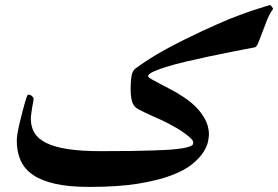

<svg xmlns="http://www.w3.org/2000/svg" viewBox="-20 -653 1101 760"><path d="M1061 -617.7Q1047.4 -599.6 1037.1 -574Q1026.9 -548.3 1018.3 -524.9Q1009.8 -501.5 1002.7 -484.4Q995.6 -467.3 989.3 -465.8Q948.2 -458 900.9 -448.7Q853.5 -439.5 806.4 -429.4Q759.3 -419.4 716.1 -409.2Q672.9 -398.9 639.6 -388.7Q606.4 -378.4 586.4 -369.1Q566.4 -359.9 566.4 -351.1Q566.4 -347.2 579.6 -339.6Q592.8 -332 613.5 -321.3Q634.3 -310.5 659.4 -297.1Q684.6 -283.7 708.5 -267.6Q738.3 -247.6 757.1 -227.8Q775.9 -208 787.1 -189Q798.3 -169.9 802.7 -153.1Q807.1 -136.2 807.1 -121.6Q807.1 -112.8 803.7 -94Q800.3 -75.2 785.9 -52Q771.5 -28.8 741.9 -4.2Q712.4 20.5 659.4 40.8Q606.4 61 526.9 74Q447.3 86.9 333 86.9Q253.9 86.9 199.2 74.7Q144.5 62.5 110.6 39.3Q76.7 16.1 61.5 -18.1Q46.4 -52.2 46.4 -96.2Q46.4 -107.9 49.3 -125.5Q52.2 -143.1 57.1 -163.3Q62 -183.6 67.1 -204.3Q72.3 -225.1 77.1 -241.5Q82 -257.8 85.4 -268.1Q88.9 -278.3 89.4 -278.3Q101.6 -278.3 107.4 -272Q113.3 -265.6 113.3 -262.2Q113.3 -259.8 111.3 -250Q109.4 -240.2 107.4 -228Q105.5 -215.8 103.8 -203.4Q102.1 -190.9 102.1 -182.6Q102.1 -150.9 116.5 -127Q130.9 -103 163.8 -86.9Q196.8 -70.8 249.5 -62.7Q302.2 -54.7 378.9 -54.7Q448.7 -54.7 498.5 -55.4Q548.3 -56.2 583.3 -57.4Q618.2 -58.6 640.6 -59.8Q663.1 -61 678.2 -63Q702.6 -65.4 716.1 -68.8Q729.5 -72.3 736.1 -75.4Q742.7 -78.6 743.9 -82.3Q745.1 -85.9 745.1 -88.9Q745.1 -95.2 735.4 -105Q725.6 -114.7 710.9 -125.5Q696.3 -136.2 678.7 -146.5Q661.1 -156.7 645 -165Q635.3 -170.4 619.6 -177.5Q604 -184.6 586.9 -192.1Q569.8 -199.7 554 -207.3Q538.1 -214.8 529.3 -219.7Q522 -223.6 515.9 -229Q509.8 -234.4 505.6 -243.4Q501.5 -252.4 499.3 -266.8Q497.1 -281.2 497.1 -302.2Q497.1 -331.1 500.5 -351.6Q503.9 -372.1 515.1 -380.9Q539.6 -399.4 571 -419.4Q602.5 -439.5 637.5 -458.5Q672.4 -477.5 708.7 -495.6Q745.1 -513.7 778.3 -529.1Q811.5 -544.4 840.1 -557.1Q868.7 -569.8 888.7 -578.1Q904.8 -584.5 930.9 -594.2Q957 -604 982.4 -612.3Q1007.8 -620.6 1027.3 -626.7Q1046.9 -632.8 1049.3 -632.8Q1051.3 -632.8 1056.2 -626.2Q1061 -619.6 1061 -617.7Z"/></svg>

Font: Accordance
Style: Bold-Italic
Weight: 700
Italic angle: -11°
Version: Version 1.2 (build January 31, 2020) Miklal Software Solutio